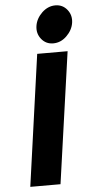

<svg xmlns="http://www.w3.org/2000/svg" viewBox="-62 -983 480 1019"><g transform="rotate(-5 177.5 -474.0)"><path d="M354 -848Q360 -888 336 -918Q312 -948 273 -948Q234 -948 202 -918Q170 -887 164 -848Q158 -808 182 -778Q206 -748 245 -748Q285 -748 316 -778Q348 -809 354 -848ZM57 0H218L317 -700H155Z"/></g></svg>

Font: Unageo
Style: Black-Italic
Weight: 900
Designer: Richard Sepsi
Foundry: Richard Sepsi
Version: Version 2.000